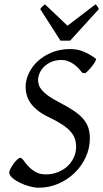

<svg xmlns="http://www.w3.org/2000/svg" viewBox="-20 -858 480 893"><path d="M425.8 -585Q427.7 -583.5 425.8 -578.4Q423.8 -573.2 419.7 -566.4Q415.5 -559.6 409.4 -551.8Q403.3 -543.9 397 -536.9Q390.6 -529.8 385 -524.4Q379.4 -519 376 -517.1L361.8 -520Q353.5 -531.7 343.3 -542.2Q333 -552.7 320.8 -561Q308.6 -569.3 295.2 -574.2Q281.7 -579.1 267.1 -579.1Q240.7 -579.1 220.2 -570.6Q199.7 -562 185.8 -548.6Q171.9 -535.2 164.6 -518.6Q157.2 -502 157.2 -485.8Q157.2 -475.1 160.6 -463.4Q164.1 -451.7 174.8 -439Q185.5 -426.3 205.3 -411.9Q225.1 -397.5 257.8 -380.9Q296.4 -360.8 323.2 -342.8Q350.1 -324.7 366.7 -305.4Q383.3 -286.1 390.6 -264.2Q397.9 -242.2 397.9 -214.8Q397.9 -168.9 378.9 -127.4Q359.9 -85.9 327.4 -54.2Q294.9 -22.5 251.7 -3.7Q208.5 15.1 160.2 15.1Q141.6 15.1 117.9 8.8Q94.2 2.4 73 -7.8Q51.8 -18.1 37.4 -30.8Q22.9 -43.5 22.9 -56.2Q22.9 -62 28.8 -73.2Q34.7 -84.5 42.7 -95.9Q50.8 -107.4 59.8 -115.7Q68.8 -124 75.2 -124Q81.1 -124 89.4 -112.1Q97.7 -100.1 111.1 -85.4Q124.5 -70.8 144.3 -58.8Q164.1 -46.9 192.9 -46.9Q222.7 -46.9 248.3 -56.9Q273.9 -66.9 293 -84.2Q312 -101.6 323 -125Q334 -148.4 334 -175.8Q334 -195.8 328.1 -213.1Q322.3 -230.5 307.6 -246.8Q293 -263.2 268.6 -279.3Q244.1 -295.4 207 -313Q174.8 -328.1 153.8 -345.5Q132.8 -362.8 120.8 -380.6Q108.9 -398.4 104 -417Q99.1 -435.5 99.1 -453.1Q99.1 -485.4 114 -517.1Q128.9 -548.8 156 -573.7Q183.1 -598.6 221.4 -614.3Q259.8 -629.9 307.1 -629.9Q342.3 -629.9 372.3 -616.5Q402.3 -603 425.8 -585ZM306.2 -668.9H261.2L167 -815.9Q173.8 -825.2 177.7 -828.6Q181.6 -832 189 -837.9L293.9 -738.3L424.3 -837.9Q430.2 -832.5 432.9 -828.9Q435.5 -825.2 439.9 -815.9Z"/></svg>

Font: Gentium
Style: Italic
Weight: 400
Italic angle: -7°
Designer: J. Victor Gaultney
Version: Version 1.02; 2005; OFL release